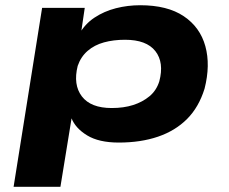

<svg xmlns="http://www.w3.org/2000/svg" viewBox="-20 -534 875 734"><path d="M32 180 141 -504H304L289 -402H282Q304 -442 341 -466.5Q378 -491 423 -502.5Q468 -514 516 -514Q620 -514 682.5 -472Q745 -430 765 -357.5Q785 -285 762 -195Q740 -124 695 -79Q650 -34 584 -11.5Q518 11 434 11Q358 11 313 -16.5Q268 -44 253 -83L254 -84L211 180ZM407 -121Q453 -121 489 -132.5Q525 -144 551.5 -166Q578 -188 589 -223Q608 -295 574 -338.5Q540 -382 458 -382Q414 -382 377.5 -372Q341 -362 315 -339.5Q289 -317 277 -282Q259 -210 293 -165.5Q327 -121 407 -121Z"/></svg>

Font: Nunito Sans 7pt Expanded ExtraBold
Style: Italic
Weight: 800
Width: 7
Italic angle: -9°
Designer: Vernon Adams
Foundry: Vernon Adams
Version: Version 3.101;gftools[0.9.27]